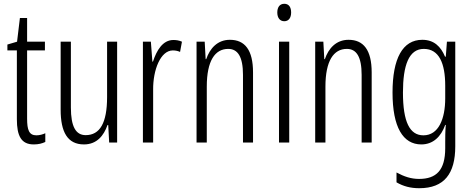

<svg xmlns="http://www.w3.org/2000/svg" viewBox="-20 -752 2489 1013"><path d="M172 -38C133 -38 123 -67 123 -126V-486H217V-532H123V-657H85L70 -532L19 -517V-486H69V-123C69 -35 92 10 158 10C183 10 202 5 219 -3V-49C206 -43 189 -38 172 -38Z M598 -532H545V-240C545 -103 507 -39 432 -39C380 -39 354 -84 354 -185V-532H300V-173C300 -56 336 10 423 10C491 10 528 -37 547 -92H551L556 0H598Z M895 -541C838 -541 806 -485 787 -427H784L776 -532H734V0H788V-279C787 -383 827 -486 892 -486C906 -486 920 -483 930 -478L940 -532C925 -539 909 -541 895 -541Z M1193 -542C1127 -542 1087 -496 1068 -440H1065L1060 -532H1017V0H1071V-295C1071 -431 1114 -494 1184 -494C1235 -494 1262 -452 1262 -357V0H1315V-370C1315 -488 1272 -542 1193 -542Z M1480 -732C1455 -732 1443 -713 1443 -686C1443 -659 1456 -640 1480 -640C1503 -640 1516 -658 1516 -686C1516 -713 1505 -732 1480 -732ZM1506 -532H1452V0H1506Z M1819 -542C1753 -542 1713 -496 1694 -440H1691L1686 -532H1643V0H1697V-295C1697 -431 1740 -494 1810 -494C1861 -494 1888 -452 1888 -357V0H1941V-370C1941 -488 1898 -542 1819 -542Z M2208 -542C2104 -542 2051 -443 2051 -264C2051 -81 2106 10 2203 10C2265 10 2307 -31 2329 -93H2332C2329 -57 2329 -28 2329 -2V30C2329 146 2282 192 2191 192C2149 192 2113 180 2072 158V210C2108 231 2146 241 2192 241C2324 241 2382 164 2382 20V-532H2338L2332 -453H2328C2306 -506 2270 -542 2208 -542ZM2216 -494C2296 -494 2329 -419 2329 -300V-233C2329 -125 2294 -38 2214 -38C2142 -38 2106 -108 2106 -264C2106 -407 2137 -494 2216 -494Z"/></svg>

Font: Noto Sans Kannada ExtraCondensed Light
Style: Regular
Weight: 300
Width: 2
Designer: Jelle Bosma - Monotype Design Team
Foundry: Monotype Imaging Inc.
Version: Version 2.005